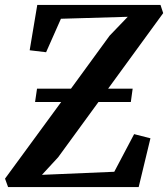

<svg xmlns="http://www.w3.org/2000/svg" viewBox="-34 -763 685 783"><path d="M-1 0 -13.5 -34.5 215.5 -347H109L117 -401.5H255.5L413 -617.5L487 -694.5L214.5 -686.5L154 -550L87 -558L118 -743H620.5L631.5 -709.5L407 -401.5H507L499.5 -347H367.5L203 -121.5L137 -50L432 -62.5L513 -216L579.5 -199L531.5 0Z"/></svg>

Font: Merriweather 48pt SemiBold
Style: Italic
Weight: 600
Italic angle: -7.8°
Designer: Eben Sorkin
Foundry: Eben Sorkin
Version: Version 2.101